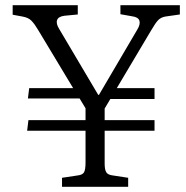

<svg xmlns="http://www.w3.org/2000/svg" viewBox="-20 -723 721 743"><path d="M220 0V-35L280 -44Q299 -46 305 -56Q311 -66 311 -94V-217H85L90 -258H311V-304L288 -342H88L93 -382H263L127 -608Q114 -630 102 -642.5Q90 -655 67 -659L29 -666V-703H281V-667L229 -662Q206 -659 201 -645.5Q196 -632 209 -611L360 -356H363L511 -608Q524 -629 519.5 -643Q515 -657 491 -660L446 -668V-703H676V-667L620 -659Q603 -656 592.5 -645.5Q582 -635 564 -604L432 -382H578V-340H407L385 -303V-258H578V-217H385V-90Q385 -66 391.5 -56Q398 -46 417 -44L476 -35V0Z"/></svg>

Font: Literata 18pt Light
Style: Regular
Weight: 300
Designer: Latin by Veronika Burian and Jose Scaglione. Greek by Irene Vlachou. Cyrillic by Vera Evstafieva.
Foundry: TypeTogether
Version: Version 3.103;gftools[0.9.29]